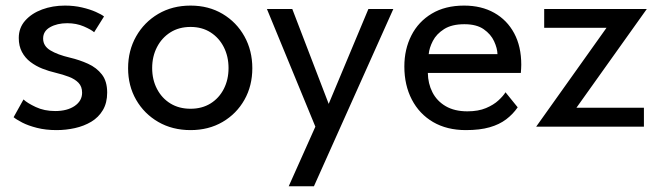

<svg xmlns="http://www.w3.org/2000/svg" viewBox="-20 -442 2304 670"><path d="M206.5 -422.5Q238.5 -422.5 266.2 -416Q294 -409.5 314.2 -400.5Q334.5 -391.5 343 -384.5L308.5 -329.5Q298.5 -338.5 272.5 -349.8Q246.5 -361 214.5 -361Q179.5 -361 155 -347.2Q130.5 -333.5 130.5 -307.5Q130.5 -281.5 155.8 -266.2Q181 -251 223.5 -241Q257.5 -233 287.2 -219.5Q317 -206 335.5 -182.2Q354 -158.5 354 -119Q354 -83 339 -57.8Q324 -32.5 298.5 -17.2Q273 -2 241.5 5Q210 12 177.5 12Q139.5 12 109 4.2Q78.5 -3.5 57.8 -14.2Q37 -25 27.5 -33L62 -95Q75 -82.5 104.8 -68.5Q134.5 -54.5 172.5 -54.5Q214.5 -54.5 240.5 -72.2Q266.5 -90 266.5 -118.5Q266.5 -140 254 -153Q241.5 -166 220.5 -174Q199.5 -182 174.5 -188Q150.5 -193.5 127.8 -202.5Q105 -211.5 86.2 -225.8Q67.5 -240 56.5 -260.8Q45.5 -281.5 45.5 -309.5Q45.5 -345 68 -370.2Q90.5 -395.5 127 -409Q163.5 -422.5 206.5 -422.5Z M645 12Q581.5 12 532.2 -16.5Q483 -45 455 -93.8Q427 -142.5 427 -204Q427 -265.5 455 -315Q483 -364.5 532.2 -393.5Q581.5 -422.5 645 -422.5Q708 -422.5 756.8 -393.5Q805.5 -364.5 833 -315Q860.5 -265.5 860.5 -204Q860.5 -142.5 833 -93.8Q805.5 -45 756.8 -16.5Q708 12 645 12ZM645 -62.5Q685 -62.5 714.8 -81Q744.5 -99.5 761 -131.8Q777.5 -164 777.5 -204.5Q777.5 -245 761 -277.5Q744.5 -310 714.8 -329Q685 -348 645 -348Q604.5 -348 574.5 -329Q544.5 -310 527.8 -277.5Q511 -245 511 -204.5Q511 -164 527.8 -131.8Q544.5 -99.5 574.5 -81Q604.5 -62.5 645 -62.5Z M1127 -79.5 1265.5 -410.5H1352.5L1075.5 208H987.5L1080.5 0L911.5 -410.5H1000Z M1473 -187.5Q1473.5 -150.5 1489 -120Q1504.5 -89.5 1535.2 -71.5Q1566 -53.5 1611 -53.5Q1649 -53.5 1675.8 -64.8Q1702.5 -76 1719.5 -91.8Q1736.5 -107.5 1744 -120L1786.5 -67.5Q1770 -43.5 1746.2 -25.5Q1722.5 -7.5 1688.5 2.2Q1654.5 12 1605.5 12Q1539.5 12 1491.2 -16.2Q1443 -44.5 1417 -94.8Q1391 -145 1391 -210Q1391 -270 1415.5 -318.2Q1440 -366.5 1486.8 -394.5Q1533.5 -422.5 1599.5 -422.5Q1660 -422.5 1704.8 -397.2Q1749.5 -372 1774.2 -326Q1799 -280 1799 -216Q1799 -212 1798.5 -201.8Q1798 -191.5 1797.5 -187.5ZM1716 -253Q1715.5 -273.5 1704.2 -298Q1693 -322.5 1668 -340Q1643 -357.5 1600.5 -357.5Q1556.5 -357.5 1529.8 -340.5Q1503 -323.5 1490.5 -299.2Q1478 -275 1476 -253Z M1879 -410.5H2237L1991.5 -66H2227V0H1851L2096.5 -345H1879Z"/></svg>

Font: League Spartan Thin
Style: Regular
Weight: 400
Version: Version 2.002